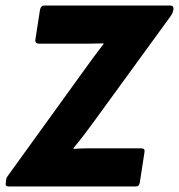

<svg xmlns="http://www.w3.org/2000/svg" viewBox="-36 -675 648 695"><path d="M-5 0Q-18 0 -15 -14L-14 -21Q-14 -26 -12.5 -30Q-11 -34 -8 -38L270 -423Q287 -447 304.5 -470.5Q322 -494 339 -516V-518Q314 -517 288.5 -517Q263 -517 237 -517H105Q98 -517 94.5 -521Q91 -525 92 -531L109 -641Q113 -655 124 -655H580Q593 -655 592 -641L590 -634Q589 -629 587 -625.5Q585 -622 582 -617L307 -239Q289 -214 269.5 -188.5Q250 -163 230 -139V-136Q256 -138 281.5 -138Q307 -138 334 -138H475Q490 -138 487 -124L470 -14Q468 0 455 0Z"/></svg>

Font: Sofia Sans Semi Condensed Black
Style: Italic
Weight: 900
Italic angle: -9°
Version: Version 4.100